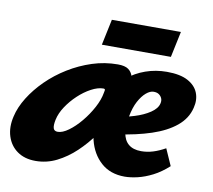

<svg xmlns="http://www.w3.org/2000/svg" viewBox="-76 -699 884 797"><g transform="rotate(10 365.5 -300.0)"><path d="M122 16Q76 16 45 -6Q14 -28 2 -66Q-10 -104 1 -150Q10 -190 35.5 -231Q61 -272 98.5 -309Q136 -346 183 -375Q230 -404 282.5 -421Q335 -438 390 -438Q420 -438 434.5 -427.5Q449 -417 454 -399Q459 -381 460 -361Q457 -337 443 -300Q429 -263 407 -220.5Q385 -178 355.5 -136.5Q326 -95 289.5 -60.5Q253 -26 211 -5Q169 16 122 16ZM192 -119Q212 -119 237.5 -137.5Q263 -156 287.5 -185.5Q312 -215 330 -248.5Q348 -282 353 -312Q356 -324 354.5 -326.5Q353 -329 348 -329Q325 -329 297 -314Q269 -299 243.5 -275Q218 -251 199.5 -223Q181 -195 175 -167Q170 -143 173.5 -131Q177 -119 192 -119ZM498 16Q437 16 398 -19Q359 -54 345 -110.5Q331 -167 342 -233Q351 -280 373.5 -318.5Q396 -357 430 -385Q464 -413 506.5 -428Q549 -443 596 -443Q652 -443 684.5 -425.5Q717 -408 728.5 -379Q740 -350 731 -315Q720 -269 680.5 -236.5Q641 -204 579 -183.5Q517 -163 439 -152L422 -223Q458 -228 495.5 -239.5Q533 -251 560 -269Q587 -287 592 -309Q595 -321 591 -330.5Q587 -340 578.5 -346Q570 -352 556 -352Q541 -352 524.5 -338Q508 -324 494 -298Q480 -272 473 -234Q465 -195 469.5 -164Q474 -133 493.5 -116.5Q513 -100 547 -100Q572 -100 596.5 -107.5Q621 -115 648 -130L679 -60Q647 -31 614.5 -14.5Q582 2 552 9Q522 16 498 16ZM310 -507 333 -616H624L601 -507Z"/></g></svg>

Font: Ysabeau Black
Style: Italic
Weight: 900
Italic angle: -12°
Version: Version 2.000;gftools[0.9.27.dev2+g8671c4b]